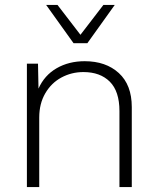

<svg xmlns="http://www.w3.org/2000/svg" viewBox="-20 -758 638 778"><path d="M514 -324V0H464V-308Q464 -388 425 -427Q386 -466 318 -466Q270 -466 229 -444Q188 -422 163.5 -380Q139 -338 139 -282V0H89V-500H134L136 -399Q160 -453 209.5 -481.5Q259 -510 323 -510Q409 -510 461.5 -462Q514 -414 514 -324ZM334 -583H278L167 -738H213L306 -617L399 -738H445Z"/></svg>

Font: Work Sans Light
Style: Regular
Weight: 300
Designer: Wei Huang
Foundry: Wei Huang
Version: Version 1.500